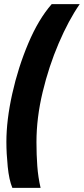

<svg xmlns="http://www.w3.org/2000/svg" viewBox="-20 -754 407 932"><path d="M40 158H177Q165 106 161 51.5Q157 -3 157 -64Q157 -182 187 -307Q217 -432 265 -544Q313 -656 367 -734H231Q167 -661 117.5 -544Q68 -427 39.5 -299Q11 -171 11 -65Q11 -10 17.5 55Q24 120 40 158Z"/></svg>

Font: Noto Sans Display Condensed Black
Style: Italic
Weight: 900
Width: 3
Italic angle: -192°
Designer: Monotype Design Team
Foundry: Monotype Imaging Inc.
Version: Version 1.900